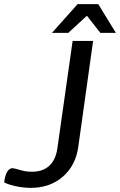

<svg xmlns="http://www.w3.org/2000/svg" viewBox="-54 -898 580 928"><path d="M-34 -17Q-29 -53 -18.5 -69Q-8 -85 6 -85Q13 -85 30 -80Q50 -74 65 -71Q80 -68 101 -68Q154 -68 185.5 -98Q217 -128 224 -186L297 -700H396L324 -186Q311 -97 249 -43.5Q187 10 95 10Q58 10 20 1.5Q-18 -7 -34 -17ZM321 -878H421L506 -739H431L366 -822L276 -739H197Z"/></svg>

Font: Krub Medium
Style: Italic
Weight: 500
Italic angle: -8°
Designer: Ekaluck Peanpanawate
Foundry: Cadson Demak Co.,Ltd.
Version: Version 1.000; ttfautohint (v1.6)